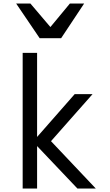

<svg xmlns="http://www.w3.org/2000/svg" viewBox="-20 -1098 640 1118"><path d="M196 -247.5V0H112V-790H196V-300.5L415 -550H519L277 -276L538 0H431ZM74 -1077.5H157L273.5 -940.5L387 -1077.5H470L336 -875.5H211Z"/></svg>

Font: JuliaMono
Style: Regular
Weight: 400
Monospace: yes
Designer: cormullion
Foundry: corm
Version: Version 0.055; ttfautohint (v1.8.4)